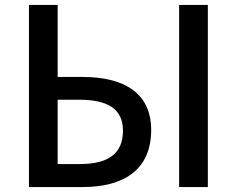

<svg xmlns="http://www.w3.org/2000/svg" viewBox="-20 -756 957 776"><path d="M97 0H314C478 0 591 -68 591 -231C591 -383 477 -445 314 -445H213V-736H97ZM704 -736V0H820V-736ZM213 -353H300C418 -353 477 -314 477 -228C477 -134 416 -93 303 -93H213Z"/></svg>

Font: Kinto Sans Med
Style: Regular
Weight: 500
Designer: Authors: Ryoko NISHIZUKA  (kana & ideographs); Paul D. Hunt (Latin, Greek & Cyrillic); Wenlong ZHANG  (bopomofo); Sandol
Foundry: Adobe Systems Incorporated, ookami Inc.
Version: Version 0.001